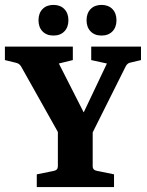

<svg xmlns="http://www.w3.org/2000/svg" viewBox="-29 -763 598 783"><path d="M226 -191 57 -492Q50 -504 36 -507L-9 -518V-573H268V-518L211 -504L332 -266H294L407 -504L343 -518V-573H546V-518L504 -508Q497 -507 492 -503Q487 -499 484 -493L333 -191ZM121 0V-52L190 -66Q207 -69 207 -85V-241H349V-85Q349 -69 367 -66L436 -52V0ZM250 -680.5Q250 -652 233.5 -635Q217 -618 189 -618Q161 -618 144.5 -635Q128 -652 128 -680.5Q128 -709 144.5 -726Q161 -743 189 -743Q217 -743 233.5 -726Q250 -709 250 -680.5ZM446 -680.5Q446 -652 429.5 -635Q413 -618 385 -618Q357 -618 340.5 -635Q324 -652 324 -680.5Q324 -709 340.5 -726Q357 -743 385 -743Q413 -743 429.5 -726Q446 -709 446 -680.5Z"/></svg>

Font: Rasa
Style: Regular
Weight: 400
Designer: Anna Giedrys (Yrsa+Rasa design), David Brezina (Yrsa art-direction, Rasa art-direction, design)
Foundry: Rosetta Type Foundry
Version: Version 2.004